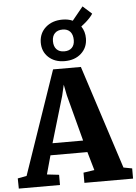

<svg xmlns="http://www.w3.org/2000/svg" viewBox="-86 -1186 879 1238"><g transform="rotate(-5 354.0 -567.0)"><path d="M41.5 -77 271.5 -746.5H451.5L668.5 -76.5L724 -66V0H409V-66L480 -76.5L445.5 -196H206.5L173 -75L251 -66V0H-15.5L-16.5 -66ZM424.5 -272.5 345.5 -571.5 331.5 -642 315 -571 226.5 -272.5ZM351.5 -793Q286.5 -793 246.5 -830.5Q206.5 -868 207.5 -927.5Q209 -987 251.2 -1024Q293.5 -1061 359.5 -1061Q396.5 -1061 425.5 -1048L496 -1134.5L554 -1082.5Q547.5 -1071.5 535.2 -1058Q523 -1044.5 508 -1031.2Q493 -1018 477 -1006Q500.5 -972 500 -926.5Q499.5 -867.5 458.2 -830.2Q417 -793 351.5 -793ZM354 -856Q386 -856 403.5 -873.8Q421 -891.5 421 -923.5Q421 -958.5 403.8 -977.8Q386.5 -997 355 -997Q322.5 -997 304.5 -978.8Q286.5 -960.5 286.5 -927.5Q286.5 -893.5 304.2 -874.8Q322 -856 354 -856Z"/></g></svg>

Font: Merriweather Light 18pt Black
Style: Regular
Weight: 900
Version: Version 2.100